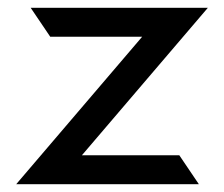

<svg xmlns="http://www.w3.org/2000/svg" viewBox="-20 -471 573 491"><path d="M438.5 -74H189.5L511.5 -451H58.5L108.5 -377H343.5L21.5 0H488.5Z"/></svg>

Font: Charger
Style: Bd
Weight: 400
Designer: Jasper
Foundry: Cannot Into Space Fonts
Version: Version 0.98